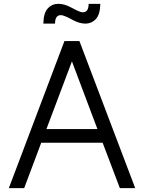

<svg xmlns="http://www.w3.org/2000/svg" viewBox="-20 -981 751 1001"><path d="M26 0ZM515 -237H195L106 0H26L316 -767H394L685 0H605ZM488 -308 355 -661 222 -308ZM284 -961Q313 -961 343 -946L380 -927Q400 -917 412 -917Q442 -917 442 -961H503Q502 -906 480 -882Q458 -858 425 -858Q397 -858 367 -873L330 -892Q308 -902 297 -902Q267 -902 267 -858H206Q207 -913 229 -937Q251 -961 284 -961Z"/></svg>

Font: Biryani Light
Style: Regular
Weight: 300
Designer: Dan Reynolds and Mathieu Réguer
Foundry: Dan Reynolds and Mathieu Réguer
Version: Version 1.004; ttfautohint (v1.1) -l 5 -r 5 -G 72 -x 0 -D la